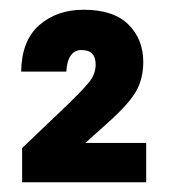

<svg xmlns="http://www.w3.org/2000/svg" viewBox="-20 -874 348 394"><path d="M25.4 -570.2 113.9 -654.6Q151.8 -691.1 164.1 -707Q176.3 -723 176.3 -742Q176.3 -756.4 169.1 -763.9Q161.9 -771.3 146.9 -771.3Q133 -771.3 125.1 -759.9Q117.1 -748.4 116.1 -727H23.4Q24.4 -791 60.7 -822.5Q96.9 -854 151.5 -854Q213 -854 243.5 -823.7Q274 -793.5 274 -747Q274 -712.5 259 -686.2Q244 -660 199.5 -620.5L155.2 -580.7H280V-500H25.4Z"/></svg>

Font: AF Albert Sans Medium
Style: Regular
Weight: 500
Designer: Andreas Rasmussen
Foundry: a.Foundry
Version: Version 1.300;Glyphs 3.2 (3231)